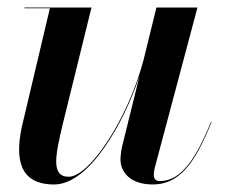

<svg xmlns="http://www.w3.org/2000/svg" viewBox="-20 -480 611 510"><path d="M223 -460H45V-458H112.5L37.5 -141C20 -56 32.5 10 124 10C216.5 10 308 -150.5 350.5 -278L304.5 -91.5C302 -80.5 300 -66 300 -57C300 -21.5 327.5 10 385.5 10C455 10 497 -43.5 542 -156L540.5 -156.5C492 -36 450.5 1 404 1C393.5 1 388.5 -6 388.5 -15C388.5 -20 389 -26 390.5 -32L504.5 -460H395.5L361 -319.5C319 -162.5 217.5 -10.5 162.5 -10.5C114.5 -10.5 127.5 -68.5 146 -147.5Z"/></svg>

Font: Bodoni* 96pt Medium
Style: Italic
Weight: 500
Italic angle: -13°
Version: Version 2.3